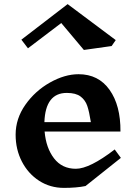

<svg xmlns="http://www.w3.org/2000/svg" viewBox="-20 -904 675 934"><path d="M396 1Q352 10 291 10Q224 10 170.5 -24.5Q117 -59 86.5 -118Q56 -177 56 -249Q56 -327 103.5 -394.5Q151 -462 223 -502.5Q295 -543 362 -543Q459 -543 513 -467Q567 -391 566 -264H197Q204 -184 243 -133.5Q282 -83 349 -83Q416 -83 538 -177L568 -136ZM196 -310H422Q414 -361 404.5 -389Q395 -417 372 -434.5Q349 -452 305 -452Q201 -452 196 -310ZM523 -680 388 -661 278 -792 116 -669 84 -711 309 -884 543 -709Z"/></svg>

Font: InknutAntiqua
Style: Medium
Weight: 500
Designer: Claus Eggers Srensen
Foundry: Claus Eggers Srensen
Version: Version 1.000; ttfautohint (v1.2) -l 7 -r 28 -G 50 -x 13 -D 